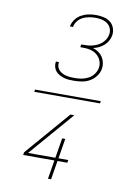

<svg xmlns="http://www.w3.org/2000/svg" viewBox="-107 -921 815 1156"><g transform="rotate(10 300.0 -342.5)"><path d="M500 -333H98L100 -347H502ZM321 -440Q305 -440 289.5 -441Q274 -442 259.5 -446.5Q245 -451 232 -458Q219 -465 209.5 -476Q200 -487 196 -501.5Q192 -516 194 -532L195 -535H214L213 -533Q211 -519 214.5 -507Q218 -495 226.5 -486Q235 -477 246.5 -471Q258 -465 270.5 -462Q283 -459 296 -458Q309 -457 323 -457Q343 -457 364 -460.5Q385 -464 405 -474.5Q425 -485 438.5 -503Q452 -521 456 -542Q459 -559 455 -575Q451 -591 442 -604Q433 -617 419.5 -626Q406 -635 391 -639.5Q376 -644 359 -645Q342 -646 324 -646L327 -663Q343 -663 358.5 -663.5Q374 -664 390 -667.5Q406 -671 421 -677.5Q436 -684 449 -695Q462 -706 471 -720.5Q480 -735 482 -750Q486 -770 479 -788Q472 -806 456.5 -817Q441 -828 422 -832Q403 -836 384 -836Q365 -836 345 -832.5Q325 -829 307 -820Q289 -811 276 -794.5Q263 -778 260 -759V-758H241V-759Q245 -781 259.5 -801Q274 -821 295 -832.5Q316 -844 339 -848.5Q362 -853 384 -853Q408 -853 431 -848Q454 -843 471.5 -829.5Q489 -816 497 -794Q505 -772 501 -748Q498 -731 489 -715Q480 -699 466 -686.5Q452 -674 435.5 -666Q419 -658 401 -654Q419 -648 434.5 -637.5Q450 -627 460 -612Q470 -597 474 -578Q478 -559 475 -540Q471 -516 455 -494.5Q439 -473 416.5 -460.5Q394 -448 369.5 -444Q345 -440 321 -440ZM270 168 289 53H98L101 36L336 -236H360L125 36H292L312 -86H331L311 36H371L368 53H308L289 168Z"/></g></svg>

Font: Iosevka Thin Extended
Style: Italic
Weight: 100
Width: 7
Italic angle: -9°
Monospace: yes
Designer: Belleve Invis
Foundry: Belleve Invis
Version: Version 32.5.0; ttfautohint (v1.8.4)